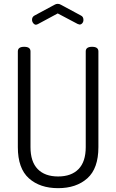

<svg xmlns="http://www.w3.org/2000/svg" viewBox="-20 -975 606 1001"><path d="M73 -208V-707Q73 -731 106 -731Q139 -731 139 -707V-208Q139 -132 176.5 -93.5Q214 -55 283 -55Q352 -55 389.5 -93.5Q427 -132 427 -208V-707Q427 -731 460 -731Q493 -731 493 -707V-208Q493 -97 435.5 -45.5Q378 6 283 6Q188 6 130.5 -45.5Q73 -97 73 -208ZM147 -872Q147 -887 160 -894L264 -950Q272 -955 281 -955Q290 -955 298 -950L402 -894Q415 -888 415 -871Q415 -861 409 -854Q403 -847 395 -847Q394 -847 385 -850L281 -905L177 -849L168 -846Q160 -846 153.5 -854Q147 -862 147 -872Z"/></svg>

Font: Terminal Dosis
Style: Regular
Weight: 400
Designer: Edgar Tolentino, Pablo Impallari, Igino Marini
Foundry: Edgar Tolentino, Pablo Impallari, Igino Marini
Version: Version 1.007